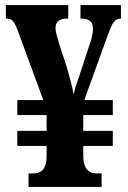

<svg xmlns="http://www.w3.org/2000/svg" viewBox="-20 -734 501 754"><path d="M92 0H379V-53H360Q307 -53 307 -122V-161H423V-220H307V-282H423V-341H311L399 -584Q415 -630 425.5 -645.5Q436 -661 453 -661H455V-714H296V-661H299Q345 -661 345 -623Q345 -605 339.5 -584Q334 -563 326 -541L291 -435Q276 -394 269 -363Q266 -383 259 -409.5Q252 -436 243 -468L212 -563Q207 -581 202.5 -596.5Q198 -612 198 -624Q198 -661 243 -661H248V-714H3V-661H8Q23 -661 32 -650Q41 -639 52 -608L150 -341H48V-282H163V-220H48V-161H163V-120Q163 -53 111 -53H92Z"/></svg>

Font: Noto Serif ExtraCondensed Extra
Style: Regular
Weight: 800
Width: 3
Designer: Monotype Design Team
Foundry: Monotype Imaging Inc.
Version: Version 1.002